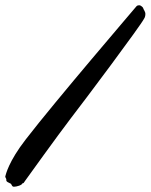

<svg xmlns="http://www.w3.org/2000/svg" viewBox="-121 -696 572 729"><path d="M427 -656C421 -665 425 -665 418 -671C415 -674 411 -676 407 -676C403 -676 400 -675 397 -672C389 -662 92 -316 -23 -167C-89 -82 -99 -33 -101 -26C-101 -21 -97 -19 -97 -14V-11C-97 -6 -89 -3 -83 0C-75 2 -78 13 -68 13C-58 13 -37 7 -36 0H-35C-32 0 -30 -2 -26 -9C-21 -16 96 -179 148 -247C200 -314 414 -600 426 -625C429 -629 431 -636 431 -643C431 -648 429 -652 427 -656Z"/></svg>

Font: Oregano
Style: Italic
Weight: 400
Italic angle: -12°
Designer: Astigmatic (AOETI)
Foundry: Astigmatic (AOETI)
Version: Version 1.000